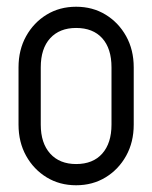

<svg xmlns="http://www.w3.org/2000/svg" viewBox="-20 -535 452 570"><path d="M311 -164V-336H377V-164ZM35 -164V-336H101V-164ZM204 -452V-515H208V-452ZM204 15V-48H208V15ZM35 -335Q35 -387 57.5 -427.5Q80 -468 118.5 -491.5Q157 -515 206 -515V-452Q157 -452 129 -421.5Q101 -391 101 -335ZM377 -335H311Q311 -391 283.5 -421.5Q256 -452 206 -452V-515Q255 -515 293.5 -491.5Q332 -468 354.5 -427.5Q377 -387 377 -335ZM35 -165H101Q101 -110 129 -79Q157 -48 206 -48V15Q157 15 118.5 -8.5Q80 -32 57.5 -72.5Q35 -113 35 -165ZM377 -165Q377 -113 354.5 -72.5Q332 -32 293.5 -8.5Q255 15 206 15V-48Q256 -48 283.5 -79Q311 -110 311 -165Z"/></svg>

Font: Akshar Light Light
Style: Regular
Weight: 300
Version: Version 1.100